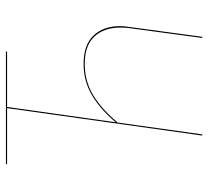

<svg xmlns="http://www.w3.org/2000/svg" viewBox="-48 -672 720 665"><g transform="rotate(-90 312.5 -340.0)"><path d="M554 -285Q554 -269 551 -252L517 0H513L547 -252Q549 -263 549 -284Q549 -340 518 -373.5Q487 -407 423 -407Q365 -407 317 -379Q269 -351 220 -293L179 0H175L270 -676H76V-680H467L465 -676H274L221 -300Q268 -355 316.5 -383Q365 -411 423 -411Q489 -411 521.5 -376.5Q554 -342 554 -285Z"/></g></svg>

Font: Fira Sans Condensed Four
Style: Italic
Weight: 100
Width: 3
Italic angle: -8°
Designer: bBox Type GmbH & Carrois Corporate GbR & Edenspiekermann AG
Foundry: bBox Type GmbH & Carrois Corporate GbR & Edenspiekermann AG
Version: Version 4.301